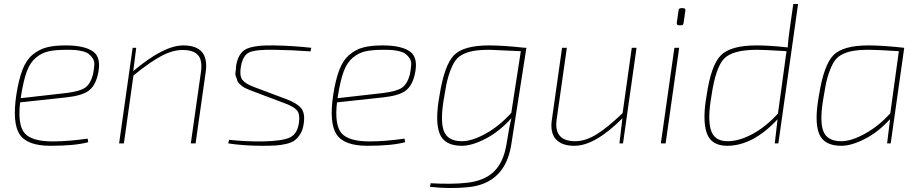

<svg xmlns="http://www.w3.org/2000/svg" viewBox="-20 -720 4626 964"><path d="M420 -24 423 -6Q356 12 234 12Q116 12 78.5 -45.5Q41 -103 62 -244Q74 -321 93 -370Q112 -419 144 -445.5Q176 -472 214 -482Q252 -492 310 -492Q406 -492 448.5 -460.5Q491 -429 471 -344Q457 -286 422.5 -262.5Q388 -239 312 -231L81 -206Q68 -92 104 -51Q140 -10 244 -10Q322 -10 420 -24ZM84 -227 313 -253Q380 -261 407 -279.5Q434 -298 447 -346Q452 -373 453.5 -393Q455 -413 446 -426.5Q437 -440 426.5 -448.5Q416 -457 397 -462Q378 -467 360 -468.5Q342 -470 317 -470Q259 -470 224.5 -462.5Q190 -455 160.5 -430.5Q131 -406 114.5 -361Q98 -316 86 -241Z M664 -480 649 -363Q802 -492 900 -492Q1031 -492 1013 -360L962 0H938L989 -359Q997 -417 974.5 -443Q952 -469 896 -469Q846 -469 788.5 -438Q731 -407 650 -341L602 0H578L646 -480Z M1411 -201 1252 -261Q1239 -266 1231 -269Q1223 -272 1212 -277.5Q1201 -283 1195.5 -287.5Q1190 -292 1181.5 -300Q1173 -308 1171.5 -315.5Q1170 -323 1165 -334.5Q1160 -346 1162.5 -358Q1165 -370 1165 -387Q1176 -456 1218.5 -475Q1261 -494 1357 -492Q1457 -490 1543 -480L1539 -462Q1444 -469 1358 -470Q1266 -472 1232.5 -457.5Q1199 -443 1189 -383Q1182 -340 1196.5 -320Q1211 -300 1253 -284L1413 -224Q1468 -204 1490.5 -178.5Q1513 -153 1505 -100Q1501 -69 1488.5 -48.5Q1476 -28 1460.5 -16Q1445 -4 1417 2.5Q1389 9 1363.5 10.5Q1338 12 1296 12Q1205 12 1126 0L1130 -18Q1213 -9 1300 -10Q1397 -12 1435 -29.5Q1473 -47 1481 -104Q1487 -148 1470.5 -166.5Q1454 -185 1411 -201Z M2011 -24 2014 -6Q1947 12 1825 12Q1707 12 1669.5 -45.5Q1632 -103 1653 -244Q1665 -321 1684 -370Q1703 -419 1735 -445.5Q1767 -472 1805 -482Q1843 -492 1901 -492Q1997 -492 2039.5 -460.5Q2082 -429 2062 -344Q2048 -286 2013.5 -262.5Q1979 -239 1903 -231L1672 -206Q1659 -92 1695 -51Q1731 -10 1835 -10Q1913 -10 2011 -24ZM1675 -227 1904 -253Q1971 -261 1998 -279.5Q2025 -298 2038 -346Q2043 -373 2044.5 -393Q2046 -413 2037 -426.5Q2028 -440 2017.5 -448.5Q2007 -457 1988 -462Q1969 -467 1951 -468.5Q1933 -470 1908 -470Q1850 -470 1815.5 -462.5Q1781 -455 1751.5 -430.5Q1722 -406 1705.5 -361Q1689 -316 1677 -241Z M2623 -480 2547 6Q2516 202 2329 220Q2236 229 2139 218L2142 200Q2248 206 2321 198Q2410 189 2459 142.5Q2508 96 2523 4Q2538 -92 2548 -127Q2488 -60 2419 -24Q2350 12 2299 12Q2211 12 2187 -50Q2163 -112 2187 -242Q2211 -393 2259 -442.5Q2307 -492 2436 -492Q2507 -492 2615 -480ZM2547 -153 2595 -463Q2441 -470 2439 -470Q2388 -470 2355.5 -464Q2323 -458 2298 -444Q2273 -430 2257.5 -401.5Q2242 -373 2231 -335.5Q2220 -298 2211 -238Q2189 -119 2207.5 -65Q2226 -11 2299 -11Q2350 -11 2418.5 -49Q2487 -87 2547 -153Z M3176 -480 3108 0H3090L3105 -126Q2967 12 2864 12Q2799 12 2770 -22Q2741 -56 2751 -120L2802 -480H2826L2775 -121Q2759 -11 2868 -11Q2919 -11 2974.5 -45Q3030 -79 3106 -152L3152 -480Z M3400 -679H3410Q3423 -679 3421 -666L3412 -604Q3411 -593 3400 -593H3390Q3376 -593 3378 -606L3387 -668Q3388 -679 3400 -679ZM3322 0H3298L3366 -480H3390Z M3956 -480 3888 0H3870L3884 -121Q3760 12 3631 12Q3550 12 3528 -53.5Q3506 -119 3528 -242Q3550 -393 3599.5 -442.5Q3649 -492 3779 -492Q3843 -492 3935 -482Q3937 -519 3945 -574L3963 -700H3987ZM3886 -150 3929 -463Q3820 -470 3781 -470Q3659 -470 3616 -426Q3573 -382 3552 -238Q3532 -125 3549 -68Q3566 -11 3633 -11Q3691 -11 3758 -47Q3825 -83 3886 -150Z M4434 0 4449 -122Q4390 -57 4322.5 -22.5Q4255 12 4204 12Q4116 12 4092 -50Q4068 -112 4092 -242Q4116 -393 4164 -442.5Q4212 -492 4341 -492Q4412 -492 4520 -480L4452 0ZM4450 -151 4493 -463Q4384 -470 4344 -470Q4293 -470 4260.5 -464Q4228 -458 4203 -444Q4178 -430 4162.5 -401.5Q4147 -373 4136 -335.5Q4125 -298 4116 -238Q4094 -119 4112.5 -65Q4131 -11 4204 -11Q4254 -11 4322.5 -48.5Q4391 -86 4450 -151Z"/></svg>

Font: Exo 2.0 Thin
Style: Italic
Weight: 250
Italic angle: -8°
Designer: Natanael Gama
Version: Version 1.001;PS 001.001;hotconv 1.0.70;makeotf.lib2.5.58329